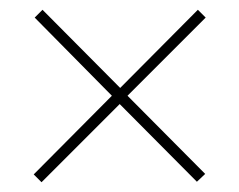

<svg xmlns="http://www.w3.org/2000/svg" viewBox="-20 -550 490 393"><path d="M385 -530 226 -370 67 -530 51 -514 209 -354 49 -193 65 -177 225 -337 383 -178 400 -194 241 -354 401 -514Z"/></svg>

Font: Noto Sans Thai Looped Condensed Thin
Style: Regular
Weight: 100
Width: 3
Designer: Sasikarn Vongin, Ben Mitchell
Foundry: The Fontpad Ltd
Version: Version 1.001